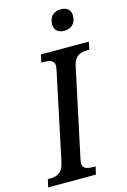

<svg xmlns="http://www.w3.org/2000/svg" viewBox="-156 -988 696 1052"><g transform="rotate(-15 192.0 -462.5)"><path d="M289 -806C322 -806 356 -824 356 -874C356 -910 331 -925 300 -925C262 -925 233 -902 233 -857C233 -822 257 -806 289 -806ZM-19 0H252L262 -44H251C215 -44 189 -50 189 -81C189 -89 192 -104 195 -117L298 -600C310 -661 344 -670 383 -670H394L403 -714H131L122 -670H133C169 -670 195 -664 195 -633C195 -626 193 -615 190 -601L87 -114C74 -53 39 -44 2 -44H-9Z"/></g></svg>

Font: Noto Serif Condensed Medium
Style: Italic
Weight: 500
Width: 3
Italic angle: -12°
Designer: Monotype Design Team
Foundry: Monotype Imaging Inc.
Version: Version 2.013